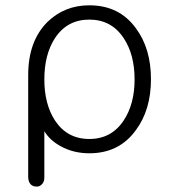

<svg xmlns="http://www.w3.org/2000/svg" viewBox="-20 -559 665 721"><path d="M85.9 105.5Q85.9 122.1 94.7 132.8Q103.5 141.6 116.2 141.6Q127.9 142.6 136.7 133.8Q146.5 124 146.5 108.4V-66.4Q167 -32.2 208 -9.8Q255.9 16.6 315.4 16.6Q427.7 16.6 490.2 -70.3Q546.9 -146.5 546.9 -261.7Q546.9 -377 490.2 -453.1Q427.7 -539.1 315.4 -539.1Q222.7 -539.1 158.2 -476.6Q85.9 -404.3 85.9 -277.3ZM315.4 -485.4Q398.4 -485.4 444.3 -416Q485.4 -354.5 485.4 -260.7Q485.4 -168 444.3 -106.4Q398.4 -37.1 315.4 -37.1Q232.4 -37.1 186.5 -106.4Q146.5 -168 146.5 -260.7Q146.5 -354.5 186.5 -416Q232.4 -485.4 315.4 -485.4Z"/></svg>

Font: Gulim
Style: Regular
Weight: 400
Version: Version 2.21